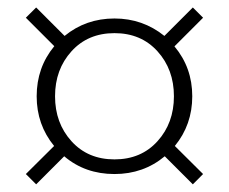

<svg xmlns="http://www.w3.org/2000/svg" viewBox="-20 -598 609 511"><path d="M77.6 -341.8Q77.6 -418.5 124.5 -475.1L48.8 -550.8L76.2 -578.1L151.9 -502.4Q208.5 -548.8 284.7 -548.8Q359.9 -548.8 417.5 -502.4L493.2 -578.1L520.5 -550.8L444.3 -474.6Q491.7 -418 491.7 -341.8Q491.7 -266.1 445.3 -209.5L520.5 -134.8L493.2 -107.4L418.5 -182.1Q361.8 -134.8 284.7 -134.8Q206.5 -134.8 150.9 -182.1L76.2 -107.4L48.8 -134.8L124 -209.5Q77.6 -266.1 77.6 -341.8ZM170.2 -461.4Q126.5 -413.1 126.5 -341.8Q126.5 -270.5 170.2 -222.2Q213.9 -173.8 284.7 -173.8Q355.5 -173.8 399.2 -222.2Q442.9 -270.5 442.9 -341.8Q442.9 -413.1 399.2 -461.4Q355.5 -509.8 284.7 -509.8Q213.9 -509.8 170.2 -461.4Z"/></svg>

Font: VidalokaRegular
Style: Regular
Weight: 400
Designer: Cyreal (www.cyreal.org)
Foundry: Cyreal (www.cyreal.org)
Version: Version 1.000